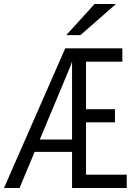

<svg xmlns="http://www.w3.org/2000/svg" viewBox="-20 -942 656 962"><path d="M0 0 307 -700H593V-633H411V-395H556V-329H411V-67H615V0H341V-633Q337.5 -622.5 333.8 -612.8Q330 -603 326 -594L78 0ZM126 -181 161 -243H357V-181ZM312 -766 454 -922H561L383 -766Z"/></svg>

Font: Overpass Mono Light Light
Style: Regular
Weight: 300
Monospace: yes
Version: Version 4.000